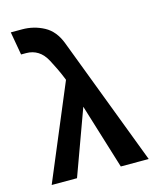

<svg xmlns="http://www.w3.org/2000/svg" viewBox="-108 -787 711 864"><g transform="rotate(-15 247.5 -355.5)"><path d="M347 0 229 -383Q219 -418 207.5 -446.5Q196 -475 184.5 -498.5Q173 -522 163 -541Q146 -573 122 -588Q98 -603 68 -603Q62 -603 56 -603Q50 -603 44 -603L25 -711Q39 -711 52 -711Q65 -711 78 -711Q132 -711 179 -686Q226 -661 249 -600L477 0ZM25 0 225 -477 271 -351 143 0Z"/></g></svg>

Font: Ysabeau Office
Style: Bold
Weight: 700
Designer: Christian Thalmann (Catharsis Fonts)
Version: Version 2.001;gftools[0.9.30]; featfreeze: tnum,lnum,ss02